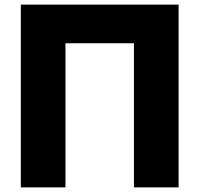

<svg xmlns="http://www.w3.org/2000/svg" viewBox="-20 -760 862 830"><path d="M70 50V-740H752V50H559V-573H263V50Z"/></svg>

Font: OA Gothic ExtraBold
Style: Regular
Weight: 800
Designer: Choi Chi-young, Lee Jaesang, Lee Juhyun, Han Dohee
Foundry: DDUNGSANG CORP.
Version: Version 1.000;Build 20210203